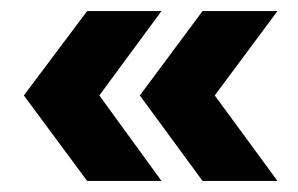

<svg xmlns="http://www.w3.org/2000/svg" viewBox="-20 -425 537 346"><path d="M345 -99 232 -253 345 -405H480L367 -253L480 -99ZM137 -99 23 -253 137 -405H271L159 -253L271 -99Z"/></svg>

Font: Teko Semibold
Style: Regular
Weight: 600
Designer: Manushi Parikh, Jonny Pinhorn
Foundry: Indian Type Foundry
Version: Version 1.105;PS 1.0;hotconv 1.0.78;makeotf.lib2.5.61930; tt